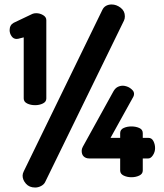

<svg xmlns="http://www.w3.org/2000/svg" viewBox="-20 -792 731 858"><path d="M86 -625 70 -621Q61 -618 54 -618Q40 -618 31.5 -630.5Q23 -643 23 -657Q23 -680 41 -690L125 -730Q132 -733 142 -733Q158 -733 172.5 -724.5Q187 -716 187 -702V-352Q187 -337 171.5 -329.5Q156 -322 137 -322Q117 -322 101.5 -329.5Q86 -337 86 -352ZM479 -772Q500 -772 519 -757.5Q538 -743 538 -719Q538 -708 534 -700L182 21Q177 32 164 39Q151 46 137 46Q111 46 96 29Q81 12 81 -7Q81 -16 86 -26L437 -747Q443 -760 454 -766Q465 -772 479 -772ZM517 -84H378Q364 -84 354.5 -92.5Q345 -101 345 -118Q345 -127 350 -136L487 -384Q495 -398 506 -403.5Q517 -409 529 -409Q535 -409 544 -406.5Q553 -404 560.5 -399Q568 -394 573.5 -387.5Q579 -381 579 -372Q579 -366 576 -360L474 -176H517V-197Q517 -213 532.5 -220Q548 -227 567 -227Q587 -227 602.5 -220Q618 -213 618 -197V-176H643Q658 -176 665.5 -161.5Q673 -147 673 -130Q673 -113 663.5 -98.5Q654 -84 643 -84H618V-30Q618 -15 602.5 -7.5Q587 0 567 0Q548 0 532.5 -7.5Q517 -15 517 -30Z"/></svg>

Font: AkaAcidDosis
Style: ExtraBold
Weight: 800
Designer: Edgar Tolentino, Pablo Impallari, Igino Marini, Aka-Acid
Foundry: Edgar Tolentino, Pablo Impallari, Igino Marini, Aka-Acid
Version: Version 1.007